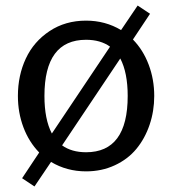

<svg xmlns="http://www.w3.org/2000/svg" viewBox="-20 -609 624 696"><path d="M44.9 -261.2Q44.9 -335.4 73.7 -397Q102.5 -458.5 159.7 -496.3Q216.8 -534.2 292 -534.2Q361.8 -534.2 418.9 -500L479 -588.9L523.9 -559.1L461.9 -465.8Q499 -427.7 519 -374.5Q539.1 -321.3 539.1 -261.2Q539.1 -206.1 522.2 -156.5Q505.4 -106.9 474.4 -69.3Q443.4 -31.7 396 -9.8Q348.6 12.2 292 12.2Q222.2 12.2 165 -22L105 66.9L60.1 37.1L122.1 -56.2Q85 -94.2 64.9 -147.5Q44.9 -200.7 44.9 -261.2ZM141.1 -261.2Q141.1 -176.3 168 -125L378.9 -439.9Q344.2 -464.8 292 -464.8Q141.1 -464.8 141.1 -261.2ZM205.1 -82Q239.7 -57.1 292 -57.1Q442.9 -57.1 442.9 -261.2Q442.9 -345.7 416 -397Z"/></svg>

Font: Standard
Style: Regular
Weight: 400
Designer: Bryce Wilner
Version: Version 2.000;PS 2.0;hotconv 16.6.51;makeotf.lib2.5.65220 DE